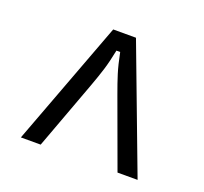

<svg xmlns="http://www.w3.org/2000/svg" viewBox="-89 -867 717 674"><g transform="rotate(20 269.0 -529.5)"><path d="M51 -296 226 -763H311L487 -296H412L318 -553Q304 -591 294.5 -621.5Q285 -652 276 -697H262Q253 -652 243.5 -621.5Q234 -591 220 -553L125 -296Z"/></g></svg>

Font: Open Sauce Sans
Style: Regular
Weight: 400
Designer: Alfredo Marco Pradil
Foundry: Creative Sauce Fz LLC
Version: Version 1.477